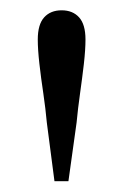

<svg xmlns="http://www.w3.org/2000/svg" viewBox="-20 -825 236 367"><path d="M97.8 -805.3Q119 -805.3 131.2 -791.8Q143.4 -778.3 143.4 -749.5Q143.4 -730.3 140.3 -702.8Q137.1 -675.4 133 -646.3Q128.9 -617.3 126.4 -590.7L110.8 -478.7H84.1L69.5 -590.7Q67.1 -617.3 62.8 -646.5Q58.4 -675.6 55.3 -703.1Q52.2 -730.5 52.2 -749.5Q52.2 -778.3 64.4 -791.8Q76.6 -805.3 97.8 -805.3Z"/></svg>

Font: Noto Serif SC ExtraLight
Style: Regular
Weight: 200
Designer: Ryoko NISHIZUKA 西塚涼子 (kana & ideographs); Frank Grießhammer (Latin, Greek & Cyrillic); Wenlong ZHANG 张文龙 (bopomofo); San
Foundry: Adobe
Version: Version 2.002-H1;hotconv 1.1.0;makeotfexe 2.6.0